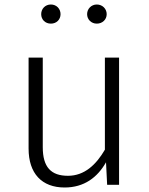

<svg xmlns="http://www.w3.org/2000/svg" viewBox="-20 -821 662 853"><path d="M206 -801C181 -801 163 -782 163 -758C163 -734 181 -716 206 -716C231 -716 249 -734 249 -758C249 -782 231 -801 206 -801ZM410 -801C386 -801 367 -782 367 -758C367 -734 386 -716 410 -716C435 -716 454 -734 454 -758C454 -782 435 -801 410 -801ZM509 -565H446V-156C407 -89 355 -40 282 -40C207 -40 170 -78 170 -167V-565H107V-161C107 -50 166 12 267 12C354 12 413 -33 451 -100L456 0H509Z"/></svg>

Font: Glow Sans SC Normal
Style: Regular
Weight: 400
Designer: Ryoko NISHIZUKA (kana, bopomofo & ideographs); Paul D. Hunt (Latin, Greek & Cyrillic); Sandoll Communications, Soo-young
Version: Version 0.93